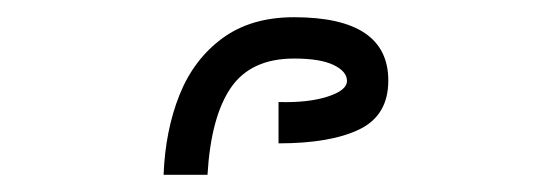

<svg xmlns="http://www.w3.org/2000/svg" viewBox="-20 -817 640 223"><path d="M383 -723Q383 -734 367.5 -741.5Q352 -749 321.5 -749Q271.5 -749 248.2 -715.2Q225 -681.5 221 -614H170Q172 -665.5 188.5 -706.8Q205 -748 238.2 -772.5Q271.5 -797 321.5 -797Q431 -797 431 -723.5Q431 -683 397.5 -666.8Q364 -650.5 303.5 -650.5V-698.5Q338 -697.5 360.5 -704.8Q383 -712 383 -723Z"/></svg>

Font: JuliaMono
Style: Regular
Weight: 400
Monospace: yes
Designer: cormullion
Foundry: corm
Version: Version 0.055; ttfautohint (v1.8.4)